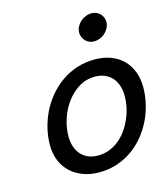

<svg xmlns="http://www.w3.org/2000/svg" viewBox="-108 -792 772 888"><g transform="rotate(-15 278.0 -348.0)"><path d="M352.1 -420.9Q309.1 -420.9 274.2 -399.2Q239.3 -377.4 214.4 -343.3Q189.5 -309.1 176 -267.3Q162.6 -225.6 162.6 -185.5Q162.6 -157.2 170.4 -134.8Q178.2 -112.3 192.6 -96.7Q207 -81.1 227.3 -72.8Q247.6 -64.5 272.9 -64.5Q301.8 -64.5 326.9 -74.2Q352.1 -84 373.3 -101.1Q394.5 -118.2 410.9 -141.1Q427.2 -164.1 438.7 -189.9Q450.2 -215.8 456.3 -243.7Q462.4 -271.5 462.4 -298.3Q462.4 -326.7 454.6 -349.6Q446.8 -372.6 432.4 -388.2Q418 -403.8 397.7 -412.4Q377.4 -420.9 352.1 -420.9ZM69.3 -168Q69.3 -208.5 79.1 -248.8Q88.9 -289.1 107.2 -325.7Q125.5 -362.3 152.1 -393.8Q178.7 -425.3 212.2 -448.5Q245.6 -471.7 285.6 -484.9Q325.7 -498 371.6 -498Q412.6 -498 446.5 -485.6Q480.5 -473.1 504.6 -449.7Q528.8 -426.3 542.2 -392.6Q555.7 -358.9 555.7 -316.4Q555.7 -275.4 546.1 -235.4Q536.6 -195.3 518.6 -158.7Q500.5 -122.1 474.4 -90.8Q448.2 -59.6 415.3 -36.6Q382.3 -13.7 342.8 -0.7Q303.2 12.2 258.8 12.2Q217.8 12.2 183.1 -0.2Q148.4 -12.7 123 -35.9Q97.7 -59.1 83.5 -92.5Q69.3 -126 69.3 -168ZM334.5 -635.3Q334.5 -649.9 341.1 -663.1Q347.7 -676.3 358.4 -686.3Q369.1 -696.3 383.3 -702.1Q397.5 -708 413.1 -708Q424.8 -708 435.1 -703.6Q445.3 -699.2 452.9 -691.7Q460.4 -684.1 464.8 -673.8Q469.2 -663.6 469.2 -652.3Q469.2 -637.7 462.6 -624.5Q456.1 -611.3 445.3 -601.1Q434.6 -590.8 420.2 -585Q405.8 -579.1 390.6 -579.1Q378.9 -579.1 368.7 -583.7Q358.4 -588.4 350.8 -595.9Q343.3 -603.5 338.9 -613.8Q334.5 -624 334.5 -635.3Z"/></g></svg>

Font: Andika New Basic
Style: Italic
Weight: 400
Italic angle: -14°
Designer: Victor Gaultney, Annie Olsen, Julie Remington, Don Collingsworth, Eric Hays
Foundry: SIL International
Version: Version 5.500